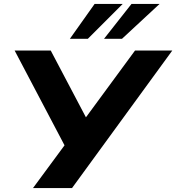

<svg xmlns="http://www.w3.org/2000/svg" viewBox="-20 -964 903 984"><path d="M149 0 326 -240 324 -194 55 -705H240L425 -354H414L672 -705H863L349 0ZM338 -765 465 -944H609L430 -765ZM513 -765 654 -944H798L605 -765Z"/></svg>

Font: Nunito Sans 7pt SemiExpanded ExtraBold
Style: Italic
Weight: 800
Width: 6
Italic angle: -9°
Designer: Vernon Adams
Foundry: Vernon Adams
Version: Version 3.101;gftools[0.9.27]